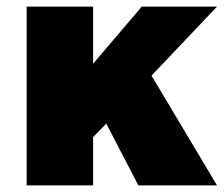

<svg xmlns="http://www.w3.org/2000/svg" viewBox="-20 -564 681 584"><path d="M640.1 -543.9 440.9 -334 640.1 0H400.9L303.2 -188L263.2 -147V0H61V-543.9H263.2V-370.1L411.1 -543.9Z"/></svg>

Font: Montserrat arm ExtraBold
Style: Regular
Weight: 800
Designer: Julieta Ulanovsky
Foundry: Julieta Ulanovsky
Version: Version 6.000;PS 006.000;hotconv 1.0.88;makeotf.lib2.5.64775